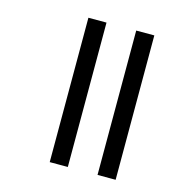

<svg xmlns="http://www.w3.org/2000/svg" viewBox="-95 -711 767 799"><g transform="rotate(15 288.5 -311.0)"><path d="M395 0V-622H473V0ZM189 0V-622H267V0Z"/></g></svg>

Font: Noto Sans Bengali UI SemiCondensed
Style: Regular
Weight: 400
Width: 4
Designer: Jelle Bosma - Monotype Design Team
Foundry: Monotype Imaging Inc.
Version: Version 2.003